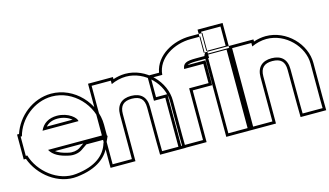

<svg xmlns="http://www.w3.org/2000/svg" viewBox="-157 -1202 2807 1638"><g transform="rotate(-15 1246.5 -383.0)"><path d="M164.8 -366H482.2C482.2 -394 417.8 -457 315.5 -458C243.4 -458 190 -425.5 164.8 -366ZM-16 -196H-28.8V-281V-366H-17.6C20.3 -509.5 157.3 -627.2 315.5 -628C505.2 -628 659.7 -458 659.7 -281V-196H574.7H167.8C195.5 -144.9 251.2 -119.9 321.2 -104H322.4C365 -93 411 -100 442 -120L496 -157H651.8L638.8 -128C608.8 -29 521.3 45 347.7 64C184.2 83.4 27 -47.4 -16 -196ZM209.4 -391C233.5 -418.2 268.2 -433 315.4 -433C370.9 -432.5 414.1 -410.7 437 -391ZM472.2 -171 428.2 -140.8C403.4 -125.2 364.6 -118.9 328.7 -128.2L325.6 -129H324.1C280.7 -139.1 245.8 -152.8 221.9 -171ZM684.7 -182V-281C684.7 -471.5 520.2 -653 315.4 -653C151.3 -652.1 11 -535.9 -36.3 -391H-53.8V-171H-34.3C19.1 -19.4 179.1 109.1 350.5 88.8C529.8 69.2 628.6 -10.5 662.2 -119.2L690.4 -182Z M838.2 -597.5C879.7 -616.6 924.8 -627.7 970.5 -628C1139.5 -628 1281.4 -478 1280.4 -326V-20L1281.4 66H1105L1103.9 -19L1102.8 -326C1102.8 -413 1055.6 -457 970.5 -458C886.5 -458 838.2 -413 838.2 -326V-241V-20V65H668.2V-20V-241V-326V-543V-628H838.2ZM863.2 -634.4V-653H643.2V90H863.2V-326C863.2 -400.5 898.4 -433 970.4 -433C1043.9 -432.1 1077.8 -400.6 1077.8 -325.9L1078.9 -18.8L1080.4 91H1306.7L1305.4 -20.1V-325.9C1306.5 -492.3 1153.8 -653 970.4 -653C933.7 -652.8 895.8 -645.6 863.2 -634.4Z M1467.7 -562H1552.8H1637.8V-392H1552.8H1466.5V-20V65H1274V-20V-392H1259H1174V-562H1259H1274.7C1286 -708.1 1441.6 -794 1587.8 -794H1672.8V-624H1587.8C1503.4 -624 1473.7 -612 1467.7 -562ZM1505.4 -587C1515.6 -593.8 1540.6 -599 1587.8 -599H1697.8V-819H1587.8C1441.2 -819 1279.9 -737.5 1252.7 -587H1149V-367H1249V90H1491.5V-367H1662.8V-587Z M1775.2 -662H1776.2H1861.2V-832H1776.2H1775.2H1690.2V-662ZM1690.2 -543V-628H1860.2V-543V-20V65H1690.2V-20ZM1665.2 -637V-857H1886.2V-637ZM1665.2 -653V90H1885.2V-653Z M2079.2 -597.5C2120.7 -616.6 2165.8 -627.7 2211.5 -628C2380.5 -628 2522.4 -478 2521.4 -326V-20L2522.4 66H2346L2344.9 -19L2343.8 -326C2343.8 -413 2296.6 -457 2211.5 -458C2127.5 -458 2079.2 -413 2079.2 -326V-241V-20V65H1909.2V-20V-241V-326V-543V-628H2079.2ZM2104.2 -634.4V-653H1884.2V90H2104.2V-326C2104.2 -400.5 2139.4 -433 2211.4 -433C2284.9 -432.1 2318.8 -400.6 2318.8 -325.9L2319.9 -18.8L2321.4 91H2547.7L2546.4 -20.1V-325.9C2547.5 -492.3 2394.8 -653 2211.4 -653C2174.7 -652.8 2136.8 -645.6 2104.2 -634.4Z"/></g></svg>

Font: Nordica Plus
Style: NordicaClassicBkExtOl
Weight: 900
Version: Version 1.01